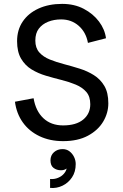

<svg xmlns="http://www.w3.org/2000/svg" viewBox="-20 -720 635 989"><path d="M238 248V202Q260 204 279 196Q298 188 309.5 174.5Q321 161 323 148Q312 157 294 157Q272 157 256 145Q240 133 240 106Q240 80 258 64Q276 48 302 48Q323 48 338 59.5Q353 71 361.5 88.5Q370 106 370 125Q370 165 351 193.5Q332 222 302 236.5Q272 251 238 248ZM305 7Q237 7 183.5 -18.5Q130 -44 97.5 -89.5Q65 -135 57 -196L153 -214Q164 -148 203.5 -111Q243 -74 305 -74Q372 -74 408.5 -104Q445 -134 445 -183Q445 -223 424.5 -246.5Q404 -270 370.5 -284Q337 -298 297 -308Q257 -318 216.5 -330Q176 -342 142.5 -362.5Q109 -383 88.5 -418Q68 -453 68 -508Q68 -566 97 -609Q126 -652 178.5 -676Q231 -700 300 -700Q363 -700 411.5 -674.5Q460 -649 490 -609Q520 -569 526 -523L433 -499Q423 -554 385.5 -587Q348 -620 295 -620Q258 -620 228 -608Q198 -596 180 -572.5Q162 -549 162 -511Q162 -473 182.5 -450Q203 -427 236.5 -413.5Q270 -400 310 -389.5Q350 -379 390 -366.5Q430 -354 463.5 -333Q497 -312 517.5 -277.5Q538 -243 538 -188Q538 -138 511.5 -93.5Q485 -49 433 -21Q381 7 305 7Z"/></svg>

Font: Parkinsans
Style: Regular
Weight: 400
Designer: Red Stone, Indian Type Foundry
Foundry: Indian Type Foundry
Version: Version 1.000